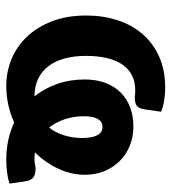

<svg xmlns="http://www.w3.org/2000/svg" viewBox="12 -545 540 604"><g transform="rotate(90 282.0 -243.0)"><path d="M557.6 -2.9Q543.5 2 523.9 4.6Q504.4 7.3 482.9 7.3Q450.2 7.3 420.9 1Q391.6 -5.4 365.2 -17.6Q338.4 -5.4 309.3 1Q280.3 7.3 250.5 7.3Q205.6 7.3 165.3 -9.5Q125 -26.4 94.7 -58.6Q64.5 -90.8 46.6 -137.5Q28.8 -184.1 28.8 -243.7Q28.8 -296.9 43.5 -342.3Q58.1 -387.7 86.9 -421.1Q115.7 -454.6 158.2 -473.6Q200.7 -492.7 256.3 -492.7Q274.9 -492.7 294.2 -489.7Q313.5 -486.8 331.5 -480L324.2 -428.7Q321.3 -408.7 312 -402.8Q302.7 -397 287.1 -397Q282.2 -397.5 275.9 -397.9Q269.5 -398.4 264.2 -398.4Q236.3 -398.4 216.1 -387.7Q195.8 -377 182.4 -356.9Q168.9 -336.9 162.4 -308.1Q155.8 -279.3 155.8 -243.7Q155.8 -206.1 164.1 -176Q172.4 -146 188.5 -125Q204.6 -104 228.3 -92.8Q252 -81.5 282.7 -81.5H283.2Q257.8 -113.3 243.9 -153.1Q230 -192.9 230 -239.3Q230 -275.9 240.7 -304.4Q251.5 -333 271 -352.5Q290.5 -372.1 317.6 -382.3Q344.7 -392.6 377.9 -392.6Q411.1 -392.6 439 -381.1Q466.8 -369.6 487.1 -349.1Q507.3 -328.6 518.6 -300.8Q529.8 -272.9 529.8 -240.7Q529.8 -196.8 510.7 -156.2Q491.7 -115.7 459.5 -83Q469.7 -81.5 480 -81.5Q491.2 -81.5 497.3 -83Q503.4 -84.5 509.3 -85Q529.3 -85 538.6 -77.6Q547.9 -70.3 550.8 -50.3ZM345.7 -237.3Q345.7 -205.1 355 -177Q364.3 -148.9 381.3 -127.4Q397.5 -147.9 405.8 -174.8Q414.1 -201.7 414.1 -232.4Q414.1 -262.7 405.3 -279.1Q396.5 -295.4 379.4 -295.4Q362.3 -295.4 354 -280Q345.7 -264.6 345.7 -237.3Z"/></g></svg>

Font: Carlito
Style: Bold
Weight: 700
Designer: Lukasz Dziedzic
Foundry: tyPoland Lukasz Dziedzic
Version: Version 1.104